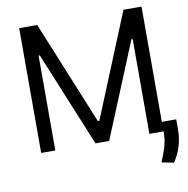

<svg xmlns="http://www.w3.org/2000/svg" viewBox="-96 -820 1081 1102"><g transform="rotate(-10 444.5 -269.5)"><path d="M193.2 -727.3 440.3 -123.6H448.9L696 -727.3H801.1V-55.4H884.9V11.4Q883.9 58.6 870.6 102.1Q857.2 145.6 829.5 187.5L758.5 173.3Q767.8 152 775.4 131.9Q783 111.9 788.9 92.2Q794.7 72.4 797.9 52.7Q801.1 33 801.1 12.8V0H718.8V-552.6H711.6L484.4 0H404.8L177.6 -552.6H170.5V0H88.1V-727.3Z"/></g></svg>

Font: Fast_Sans
Style: Regular
Weight: 400
Designer: Rasmus Andersson
Foundry: rsms
Version: Version 3.018;git-588b23468